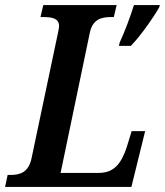

<svg xmlns="http://www.w3.org/2000/svg" viewBox="-39 -734 648 754"><path d="M431 -567 428 -554H475C514 -594 564 -666 586 -705L589 -714H487C473 -669 451 -610 431 -567ZM-19 0H477L531 -219H478L458 -154C437 -92 409 -55 349 -55H199L313 -602C324 -659 359 -667 397 -667H408L419 -714H131L120 -667H132C168 -667 193 -661 193 -631C193 -624 190 -612 187 -597L85 -113C73 -56 39 -47 2 -47H-9Z"/></svg>

Font: Noto Serif Condensed SemiBold
Style: Italic
Weight: 600
Width: 3
Italic angle: -12°
Designer: Monotype Design Team
Foundry: Monotype Imaging Inc.
Version: Version 2.014